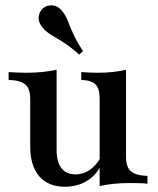

<svg xmlns="http://www.w3.org/2000/svg" viewBox="-20 -685 590 716"><path d="M222.6 11.3Q159.7 11.3 126.2 -27.8Q92.7 -66.9 92.7 -139.5V-316.1Q92.7 -354 74.6 -369.8Q56.5 -385.5 12.1 -387.1V-416.1Q27.4 -415.3 44.4 -414.5Q61.3 -413.7 79 -413.7Q110.5 -413.7 137.9 -416.5Q165.3 -419.4 191.1 -425V-127.4Q191.1 -81.5 208.9 -58.1Q226.6 -34.7 262.1 -34.7Q290.3 -34.7 314.1 -50.8Q337.9 -66.9 355.6 -98.4L354.8 -65.3Q336.3 -29 301.6 -8.9Q266.9 11.3 222.6 11.3ZM351.6 8.9V-316.9Q351.6 -354.8 336.3 -370.2Q321 -385.5 283.1 -387.1V-416.1Q297.6 -415.3 312.9 -414.5Q328.2 -413.7 344.4 -413.7Q374.2 -413.7 400.4 -416.5Q426.6 -419.4 450 -425V-100Q450 -62.1 468.1 -46.4Q486.3 -30.6 529.8 -29V0Q514.5 -1.6 497.6 -2Q480.6 -2.4 463.7 -2.4Q432.3 -2.4 404.4 0.4Q376.6 3.2 351.6 8.9ZM275 -481.5Q240.3 -512.9 214.1 -528.6Q187.9 -544.4 169.8 -555.6Q151.6 -566.9 138.7 -582.3Q122.6 -601.6 124.2 -621.4Q125.8 -641.1 140.3 -654Q155.6 -666.9 176.2 -664.9Q196.8 -662.9 212.1 -643.5Q225 -627.4 232.7 -607.7Q240.3 -587.9 252.4 -560.5Q264.5 -533.1 289.5 -494.4Z"/></svg>

Font: Playfair 5pt SemiExpanded Light SemiBold
Style: Regular
Weight: 600
Version: Version 2.001;gftools[0.9.30]